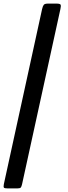

<svg xmlns="http://www.w3.org/2000/svg" viewBox="-57 -800 377 1070"><path d="M211.5 -780H257Q278.5 -780 281 -773.2Q283.5 -766.5 279.5 -749L66 226.5Q63 240 58.8 245Q54.5 250 39.5 250H-14Q-31.5 250 -35 245.8Q-38.5 241.5 -35.5 226L177.5 -749Q181.5 -766.5 187 -773.2Q192.5 -780 211.5 -780Z"/></svg>

Font: Besley* Narrow Semi
Style: Italic
Weight: 600
Width: 4
Italic angle: -13°
Designer: Owen Earl
Foundry: indestructible type*
Version: Version 3.000; ttfautohint (v1.8.3)